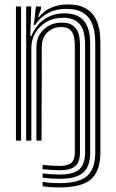

<svg xmlns="http://www.w3.org/2000/svg" viewBox="-20 -629 518 859"><path d="M246.4 209.5Q222.5 209.5 202.8 208.1Q183.1 206.8 170.6 204V184.8Q185.9 187.6 205.5 189Q225 190.4 246.4 190.4Q332.1 190.4 368.8 159Q405.5 127.6 406.2 55.3V-435.3Q406.2 -456.7 402.8 -483.1Q399.3 -509.6 386.9 -533.8Q374.5 -558 348.3 -573.7Q322 -589.3 276.5 -589.3Q229.7 -589.3 194.4 -570.4Q159.1 -551.5 136.4 -516.6H131.1L140.7 -600H163.5L163.8 -590.4L150.2 -553.4H155.2Q179.3 -582.2 211.2 -595.7Q243.2 -609.1 283.5 -609.1Q324.5 -609.1 351.2 -597.4Q377.9 -585.8 393.7 -566.7Q409.4 -547.6 417 -524.9Q424.6 -502.3 426.8 -479.8Q429.1 -457.4 429.1 -439.4V55.4Q428.3 138 386.3 173.7Q344.4 209.5 246.4 209.5ZM51.3 0V-600H74.2V0ZM246.4 132.6Q229.9 132.6 210.6 131.3Q191.3 130 170.6 127.9V108.8Q193 111 212.3 112.2Q231.6 113.5 246.4 113.5Q283 113.5 298.7 99.9Q314.4 86.3 314.8 55.2V-426.1Q315 -444.8 311.2 -463.7Q307.4 -482.6 294.3 -495.4Q281.3 -508.1 253.1 -508.1Q229.8 -508.1 210.2 -497.6Q190.6 -487.1 178.9 -467.7Q167.2 -448.3 167 -421.2L165.8 0H142.9V-419.1Q142.9 -450.6 157.8 -475.2Q172.7 -499.8 198.4 -513.9Q224 -527.9 256.3 -527.9Q284.5 -527.9 300.9 -518.2Q317.2 -508.4 325.2 -492.9Q333.1 -477.4 335.4 -460Q337.7 -442.5 337.7 -427.2V55.2Q337.2 96.7 316.2 114.7Q295.3 132.6 246.4 132.6ZM246.4 171Q226.4 171 206.9 169.7Q187.3 168.3 170.6 165.9V146.9Q189.4 149.2 208.8 150.6Q228.1 151.9 246.4 151.9Q307.5 151.9 333.7 129.5Q360 107 360.6 55.2V-431.2Q360.5 -492.9 336.2 -521.3Q311.8 -549.6 261.9 -549.6Q219.6 -549.6 187.7 -530.8Q155.9 -511.9 138.2 -481.8Q120.6 -451.6 120.2 -417.3V0H97.1V-600H119.9L115.6 -468.4H120.8Q140.4 -516.7 179.1 -543.2Q217.7 -569.7 269.9 -569.3Q326.9 -568.9 355.2 -536.1Q383.4 -503.4 383.5 -434V55.3Q382.9 117.4 351.3 144.2Q319.8 171 246.4 171Z"/></svg>

Font: Big Shoulders Inline Text Thin
Style: Regular
Weight: 100
Designer: Patric King
Foundry: XO Type Co
Version: Version 2.002